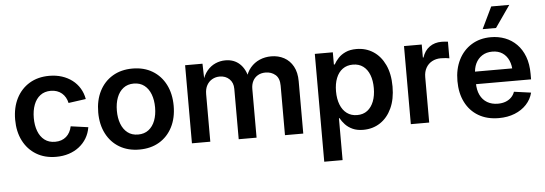

<svg xmlns="http://www.w3.org/2000/svg" viewBox="-57 -930 3725 1312"><g transform="rotate(-5 1806.0 -274.0)"><path d="M296.9 11.2Q218.8 11.2 160.9 -23.7Q103 -58.6 71 -121.1Q39.1 -183.6 39.1 -266.1Q39.1 -349.1 71 -411.9Q103 -474.6 160.9 -509.5Q218.8 -544.4 296.9 -544.4Q343.8 -544.4 383.3 -531.7Q422.9 -519 453.9 -495.4Q484.9 -471.7 504.9 -438.7Q524.9 -405.8 532.2 -364.7L412.6 -348.1Q408.2 -369.1 398.4 -386.2Q388.7 -403.3 374 -415.8Q359.4 -428.2 340.3 -434.8Q321.3 -441.4 298.3 -441.4Q255.4 -441.4 226.1 -418.9Q196.8 -396.5 181.9 -356.9Q167 -317.4 167 -266.1Q167 -215.8 181.9 -176.3Q196.8 -136.7 226.1 -114.3Q255.4 -91.8 298.3 -91.8Q321.8 -91.8 340.8 -98.4Q359.9 -105 374.5 -117.7Q389.2 -130.4 398.9 -148.2Q408.7 -166 413.1 -188L532.7 -171.4Q525.9 -129.9 505.9 -96.4Q485.8 -63 454.8 -38.8Q423.8 -14.6 383.8 -1.7Q343.8 11.2 296.9 11.2Z M867.7 11.2Q789.6 11.2 731.2 -23.4Q672.9 -58.1 640.9 -120.6Q608.9 -183.1 608.9 -266.1Q608.9 -349.1 640.9 -411.9Q672.9 -474.6 731.2 -509.5Q789.6 -544.4 867.7 -544.4Q946.3 -544.4 1004.4 -509.5Q1062.5 -474.6 1094.5 -411.9Q1126.5 -349.1 1126.5 -266.1Q1126.5 -183.1 1094.5 -120.6Q1062.5 -58.1 1004.4 -23.4Q946.3 11.2 867.7 11.2ZM867.7 -91.8Q910.6 -91.8 939.9 -114.5Q969.2 -137.2 984.1 -176.5Q999 -215.8 999 -266.1Q999 -316.9 984.1 -356.4Q969.2 -396 939.9 -418.7Q910.6 -441.4 867.7 -441.4Q825.2 -441.4 795.9 -418.7Q766.6 -396 751.7 -356.4Q736.8 -316.9 736.8 -266.1Q736.8 -215.8 751.7 -176.5Q766.6 -137.2 795.7 -114.5Q824.7 -91.8 867.7 -91.8Z M1228.5 0V-535.6H1347.7L1351.1 -410.6H1341.8Q1354.5 -457 1379.2 -486.6Q1403.8 -516.1 1436.5 -530.5Q1469.2 -544.9 1505.4 -544.9Q1564.5 -544.9 1603.3 -508.8Q1642.1 -472.7 1655.3 -406.7H1639.6Q1650.4 -451.7 1676.8 -482.4Q1703.1 -513.2 1740 -529.1Q1776.9 -544.9 1819.3 -544.9Q1868.2 -544.9 1907.5 -523.7Q1946.8 -502.4 1969.5 -460.9Q1992.2 -419.4 1992.2 -358.9V0H1866.7V-339.8Q1866.7 -390.6 1838.9 -414.3Q1811 -438 1771.5 -438Q1740.7 -438 1718.3 -424.8Q1695.8 -411.6 1683.8 -388.2Q1671.9 -364.7 1671.9 -334V0H1549.3V-345.7Q1549.3 -387.7 1523.2 -412.8Q1497.1 -438 1456.5 -438Q1428.7 -438 1405.5 -425Q1382.3 -412.1 1368.4 -387.2Q1354.5 -362.3 1354.5 -325.7V0Z M2118.2 204.1V-535.6H2241.7V-451.7H2247.6Q2259.3 -473.6 2279.3 -494.9Q2299.3 -516.1 2329.8 -530Q2360.4 -543.9 2403.8 -543.9Q2468.3 -543.9 2518.8 -511.2Q2569.3 -478.5 2598.6 -416.5Q2627.9 -354.5 2627.9 -267.1Q2627.9 -180.7 2599.1 -118.7Q2570.3 -56.6 2519.8 -23.2Q2469.2 10.3 2403.3 10.3Q2360.8 10.3 2330.6 -3.7Q2300.3 -17.6 2280.3 -39.1Q2260.3 -60.5 2248 -83.5H2244.1V204.1ZM2370.6 -93.8Q2412.1 -93.8 2440.7 -115.7Q2469.2 -137.7 2484.4 -176.8Q2499.5 -215.8 2499.5 -267.6Q2499.5 -319.3 2484.6 -358.2Q2469.7 -397 2440.9 -418.5Q2412.1 -439.9 2370.6 -439.9Q2329.6 -439.9 2300.3 -418.7Q2271 -397.5 2255.6 -358.6Q2240.2 -319.8 2240.2 -267.6Q2240.2 -215.8 2255.6 -176.5Q2271 -137.2 2300.3 -115.5Q2329.6 -93.8 2370.6 -93.8Z M2730 0V-535.6H2851.6V-446.3H2856Q2870.6 -492.7 2905.3 -517.6Q2939.9 -542.5 2987.8 -542.5Q2999 -542.5 3011.2 -541.5Q3023.4 -540.5 3031.7 -539.6V-425.3Q3024.4 -427.2 3007.1 -429Q2989.7 -430.7 2972.7 -430.7Q2939.5 -430.7 2912.8 -416.3Q2886.2 -401.9 2871.1 -375Q2856 -348.1 2856 -311.5V0Z M3333.5 11.2Q3252.9 11.2 3194.3 -23.2Q3135.7 -57.6 3104.2 -120.1Q3072.8 -182.6 3072.8 -265.6Q3072.8 -347.7 3104.2 -410.6Q3135.7 -473.6 3192.9 -509Q3250 -544.4 3326.2 -544.4Q3377.9 -544.4 3423.1 -527.1Q3468.3 -509.8 3502.4 -475.3Q3536.6 -440.9 3555.9 -389.9Q3575.2 -338.9 3575.2 -271V-233.4H3128.9V-319.3H3512.2L3454.6 -294.9Q3454.6 -340.3 3439.7 -374Q3424.8 -407.7 3396.5 -426.5Q3368.2 -445.3 3327.1 -445.3Q3286.6 -445.3 3257.3 -426.3Q3228 -407.2 3212.6 -374.8Q3197.3 -342.3 3197.3 -300.8V-243.2Q3197.3 -193.8 3214.1 -158.9Q3231 -124 3262.2 -105.7Q3293.5 -87.4 3335.4 -87.4Q3364.3 -87.4 3387.5 -95.9Q3410.6 -104.5 3427 -120.6Q3443.4 -136.7 3451.2 -159.2L3567.4 -143.1Q3555.7 -97.2 3523.4 -62.5Q3491.2 -27.8 3442.6 -8.3Q3394 11.2 3333.5 11.2ZM3275.4 -604 3347.2 -753.4H3471.2L3367.2 -604Z"/></g></svg>

Font: Inter 20pt SemiBold
Style: Regular
Weight: 600
Version: Version 4.001;git-66647c0bb